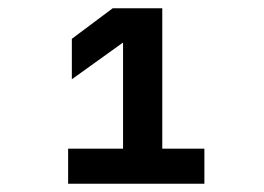

<svg xmlns="http://www.w3.org/2000/svg" viewBox="-20 -850 640 465"><path d="M145 -405V-490H278V-747L154 -658V-756L253 -830H373V-490H475V-405Z"/></svg>

Font: NKDuy Mono ExtraBold
Style: Regular
Weight: 800
Monospace: yes
Designer: NKDuy
Foundry: NKDuy
Version: Version 2.251; ttfautohint (v1.8.4.7-5d5b)